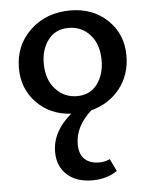

<svg xmlns="http://www.w3.org/2000/svg" viewBox="-52 -468 633 802"><g transform="rotate(-5 264.5 -67.5)"><path d="M324 -2Q255 60 255 135Q255 176 277 197Q299 218 338 218Q363 218 383 208L408 260Q363 290 304 290Q236 290 197 254Q158 218 158 159Q158 73 239 5Q151 0 94.5 -58.5Q38 -117 38 -203Q38 -299 104.5 -362Q171 -425 273 -425Q367 -425 428.5 -366Q490 -307 490 -217Q490 -137 445 -79.5Q400 -22 324 -2ZM143 -214Q143 -147 179.5 -106.5Q216 -66 270 -66Q325 -66 355 -106.5Q385 -147 385 -206Q385 -273 349.5 -313Q314 -353 259 -353Q204 -353 173.5 -313Q143 -273 143 -214Z"/></g></svg>

Font: EauTestText Semibold
Style: Regular
Weight: 600
Designer: Christian Thalmann (Catharsis Fonts)
Version: Version 0.001;PS 000.001;hotconv 1.0.88;makeotf.lib2.5.64775